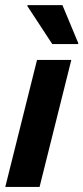

<svg xmlns="http://www.w3.org/2000/svg" viewBox="-20 -736 328 756"><path d="M0.8 0 125.8 -500H260.8L135.8 0ZM185.8 -562.5 87.5 -712.5 88.3 -715.8H225.8L288.3 -565.8L287.5 -562.5Z"/></svg>

Font: Funnel Sans
Style: Bold Italic
Weight: 700
Italic angle: -14.036°
Designer: NORD ID, Kristian Moeller
Foundry: Dicotype
Version: Version 1.000